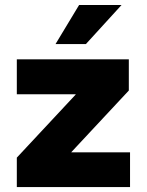

<svg xmlns="http://www.w3.org/2000/svg" viewBox="-20 -755 592 775"><path d="M47.9 0H504.9V-140.1H268.1V-141.1L500 -389.6V-515.6H47.9V-374.5H285.6V-373.5L47.9 -118.7ZM204.1 -577.1H326.7L470.7 -734.9H299.3Z"/></svg>

Font: Raveo Display Display ExtraBold
Style: Regular
Weight: 800
Designer: Jakub Foglar, Rasmus Andersson (Inter)
Foundry: Jakubfoglar.com
Version: Version 1.100;Glyphs 3.2.3 (3260)